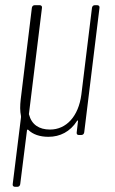

<svg xmlns="http://www.w3.org/2000/svg" viewBox="-20 -521 445 741"><path d="M335 -491 294 -156C283 -72 236 -21 173 -21C131 -21 102 -40 92 -79C91 -80 92 -83 92 -84L142 -491C143 -497 139 -501 133 -501H114C108 -501 104 -497 103 -491L60 -138C57 -113 57 -92 61 -73C61 -72 61 -69 61 -68L29 190C28 196 32 200 38 200H47C53 200 57 196 58 190L84 -17C84 -20 86 -22 89 -20C107 -2 134 7 167 7C212 7 251 -13 277 -54C279 -57 282 -57 281 -53L276 -10C275 -4 278 0 284 0H294C300 0 304 -4 305 -10L364 -491C365 -497 361 -501 355 -501H346C340 -501 336 -497 335 -491Z"/></svg>

Font: Barlow Condensed Thin
Style: Italic
Weight: 250
Width: 3
Italic angle: -7°
Designer: Jeremy Tribby
Foundry: Tribby Type
Version: Version 1.422;hotconv 1.0.109;makeotfexe 2.5.65596